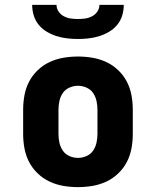

<svg xmlns="http://www.w3.org/2000/svg" viewBox="-20 -760 640 788"><path d="M300 8Q270 8 240.5 3Q211 -2 184 -14.5Q157 -27 135 -48Q113 -69 99.5 -95Q86 -121 80.5 -150.5Q75 -180 75 -210V-310Q75 -340 80.5 -369.5Q86 -399 99.5 -425Q113 -451 135 -472Q157 -493 184 -505.5Q211 -518 240.5 -523Q270 -528 300 -528Q330 -528 359.5 -523Q389 -518 416 -505.5Q443 -493 465 -472Q487 -451 500.5 -425Q514 -399 519.5 -369.5Q525 -340 525 -310V-210Q525 -180 519.5 -150.5Q514 -121 500.5 -95Q487 -69 465 -48Q443 -27 416 -14.5Q389 -2 359.5 3Q330 8 300 8ZM300 -112Q318 -112 335 -119.5Q352 -127 362 -141.5Q372 -156 376 -174Q380 -192 380 -210V-310Q380 -328 376 -346Q372 -364 362 -378.5Q352 -393 335 -400.5Q318 -408 300 -408Q282 -408 265 -400.5Q248 -393 238 -378.5Q228 -364 224 -346Q220 -328 220 -310V-210Q220 -192 224 -174Q228 -156 238 -141.5Q248 -127 265 -119.5Q282 -112 300 -112ZM300 -600Q278 -600 256 -602.5Q234 -605 213 -611.5Q192 -618 172.5 -629.5Q153 -641 139 -658Q125 -675 118.5 -696.5Q112 -718 112 -740H212Q212 -725 220.5 -712.5Q229 -700 242.5 -693Q256 -686 270.5 -684Q285 -682 300 -682Q315 -682 329.5 -684Q344 -686 357.5 -693Q371 -700 379.5 -712.5Q388 -725 388 -740H488Q488 -718 481.5 -696.5Q475 -675 461 -658Q447 -641 427.5 -629.5Q408 -618 387 -611.5Q366 -605 344 -602.5Q322 -600 300 -600Z"/></svg>

Font: Iosevka Etoile Heavy
Style: Regular
Weight: 900
Designer: Belleve Invis
Foundry: Belleve Invis
Version: Version 22.1.2; ttfautohint (v1.8.4)